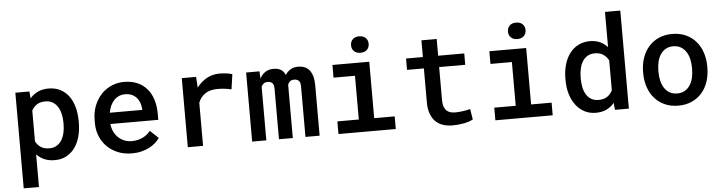

<svg xmlns="http://www.w3.org/2000/svg" viewBox="-53 -1005 5507 1463"><g transform="rotate(-5 2700.5 -273.5)"><path d="M538.1 -258.8Q538.1 -201.2 524.4 -151.9Q510.7 -102.5 484.4 -66.7Q458 -30.8 419.7 -10.5Q381.3 9.8 331.5 9.8Q286.6 9.8 252.2 -4.9Q217.8 -19.5 192.9 -46.9V203.1H76.2V-528.3H183.6L188.5 -475.1Q213.9 -505.4 248.8 -521.7Q283.7 -538.1 330.1 -538.1Q380.4 -538.1 419.2 -518.6Q458 -499 484.4 -463.6Q510.7 -428.2 524.4 -378.7Q538.1 -329.1 538.1 -269ZM421.4 -269Q421.4 -304.7 414.1 -336.2Q406.7 -367.7 391.6 -391.4Q376.5 -415 353 -428.7Q329.6 -442.4 297.4 -442.4Q258.3 -442.4 232.9 -425.8Q207.5 -409.2 192.9 -381.3V-145Q207.5 -117.7 232.7 -100.6Q257.8 -83.5 298.3 -83.5Q330.6 -83.5 354 -97.7Q377.4 -111.8 392.3 -135.7Q407.2 -159.7 414.3 -191.4Q421.4 -223.1 421.4 -258.8Z M921.9 9.8Q863.3 9.8 814.9 -9.8Q766.6 -29.3 732.2 -63.5Q697.8 -97.7 678.7 -144.3Q659.7 -190.9 659.7 -245.1V-265.1Q659.7 -328.1 679.9 -378.4Q700.2 -428.7 734.1 -464.4Q768.1 -500 813.2 -519Q858.4 -538.1 908.2 -538.1Q965.8 -538.1 1009.8 -518.8Q1053.7 -499.5 1083.3 -464.6Q1112.8 -429.7 1127.9 -381.8Q1143.1 -334 1143.1 -276.9V-227.5H776.9Q779.8 -196.8 792 -170.4Q804.2 -144 824 -124.8Q843.8 -105.5 870.4 -94.5Q897 -83.5 928.7 -83.5Q973.1 -83.5 1010.5 -101.1Q1047.9 -118.7 1071.3 -149.4L1134.8 -89.8Q1122.1 -70.8 1102.1 -53Q1082 -35.2 1055.2 -21.2Q1028.3 -7.3 994.9 1.2Q961.4 9.8 921.9 9.8ZM907.7 -443.8Q883.3 -443.8 862.3 -435.1Q841.3 -426.3 824.7 -409.4Q808.1 -392.6 796.6 -368.4Q785.2 -344.2 780.3 -313.5H1027.8V-322.3Q1026.4 -345.7 1018.8 -367.4Q1011.2 -389.2 996.6 -406.2Q981.9 -423.3 959.7 -433.6Q937.5 -443.8 907.7 -443.8Z M1638.7 -538.1Q1652.8 -538.1 1667 -537.1Q1681.2 -536.1 1694.1 -534.2Q1707 -532.2 1717.8 -530Q1728.5 -527.8 1735.8 -524.9L1719.2 -410.2Q1665.5 -422.4 1613.3 -422.4Q1554.7 -422.4 1518.8 -397.9Q1482.9 -373.5 1465.8 -330.1V0H1349.1V-528.3H1458.5L1463.9 -445.8Q1496.1 -488.8 1540.3 -513.4Q1584.5 -538.1 1638.7 -538.1Z M1943.4 -528.3 1946.3 -472.7Q1961.9 -503.4 1988.3 -520.8Q2014.6 -538.1 2051.8 -538.1Q2085.4 -538.1 2107.7 -524.7Q2129.9 -511.2 2141.1 -482.9Q2156.7 -508.3 2181.2 -523.2Q2205.6 -538.1 2240.2 -538.1Q2266.1 -538.1 2287.8 -529.5Q2309.6 -521 2325 -502.4Q2340.3 -483.9 2348.9 -455.1Q2357.4 -426.3 2357.4 -385.7V0H2249V-386.7Q2249 -418.5 2235.6 -430.4Q2222.2 -442.4 2201.2 -442.4Q2181.2 -442.4 2169.4 -432.9Q2157.7 -423.3 2152.3 -407.7V0H2046.4V-386.7Q2046.4 -417.5 2033.9 -429.9Q2021.5 -442.4 2000 -442.4Q1979.5 -442.4 1967.8 -433.6Q1956.1 -424.8 1949.7 -409.7V0H1841.3V-528.3Z M2501.5 -528.3H2783.2V-96.7H2939.9V0H2501.5V-96.7H2665.5V-431.2H2501.5ZM2655.8 -665Q2655.8 -692.4 2673.3 -710.2Q2690.9 -728 2722.7 -728Q2754.9 -728 2772.7 -710.2Q2790.5 -692.4 2790.5 -665Q2790.5 -637.7 2772.7 -619.9Q2754.9 -602.1 2722.7 -602.1Q2690.9 -602.1 2673.3 -619.9Q2655.8 -637.7 2655.8 -665Z M3310.1 -656.2V-528.3H3509.8V-441.4H3310.1V-188Q3310.1 -158.2 3317.1 -138.7Q3324.2 -119.1 3336.9 -107.4Q3349.6 -95.7 3366.7 -91.1Q3383.8 -86.4 3404.3 -86.4Q3419.4 -86.4 3435.8 -88.1Q3452.1 -89.8 3467.5 -92Q3482.9 -94.2 3495.8 -96.9Q3508.8 -99.6 3517.6 -102.1L3530.8 -21.5Q3518.1 -14.2 3500.2 -8.1Q3482.4 -2 3461.4 2Q3440.4 5.9 3417.7 8.1Q3395 10.3 3373 10.3Q3333.5 10.3 3300.5 -0.7Q3267.6 -11.7 3243.9 -34.9Q3220.2 -58.1 3206.8 -94.5Q3193.4 -130.9 3193.4 -181.6V-441.4H3064.5V-528.3H3193.4V-656.2Z M3701.7 -528.3H3983.4V-96.7H4140.1V0H3701.7V-96.7H3865.7V-431.2H3701.7ZM3856 -665Q3856 -692.4 3873.5 -710.2Q3891.1 -728 3922.9 -728Q3955.1 -728 3972.9 -710.2Q3990.7 -692.4 3990.7 -665Q3990.7 -637.7 3972.9 -619.9Q3955.1 -602.1 3922.9 -602.1Q3891.1 -602.1 3873.5 -619.9Q3856 -637.7 3856 -665Z M4260.7 -268.1Q4260.7 -328.1 4275.4 -377.9Q4290 -427.7 4317.4 -463.4Q4344.7 -499 4383.5 -518.6Q4422.4 -538.1 4470.7 -538.1Q4514.2 -538.1 4547.4 -523.2Q4580.6 -508.3 4605.5 -480.5V-750H4722.7V0H4616.7L4610.8 -53.7Q4585.9 -22.9 4551 -6.6Q4516.1 9.8 4469.7 9.8Q4421.9 9.8 4383.3 -10.5Q4344.7 -30.8 4317.6 -66.4Q4290.5 -102.1 4275.6 -151.1Q4260.7 -200.2 4260.7 -257.8ZM4377.4 -257.8Q4377.4 -222.2 4384.3 -190.9Q4391.1 -159.7 4406 -136.2Q4420.9 -112.8 4444.1 -99.4Q4467.3 -85.9 4499.5 -85.9Q4539.6 -85.9 4564.9 -103.3Q4590.3 -120.6 4605.5 -149.9V-379.4Q4590.3 -408.2 4564.7 -425.3Q4539.1 -442.4 4500.5 -442.4Q4467.8 -442.4 4444.6 -428.7Q4421.4 -415 4406.5 -391.1Q4391.6 -367.2 4384.5 -335.4Q4377.4 -303.7 4377.4 -268.1Z M4855 -269Q4855 -326.2 4871.8 -375.5Q4888.7 -424.8 4920.2 -460.9Q4951.7 -497.1 4997.1 -517.6Q5042.5 -538.1 5100.1 -538.1Q5158.2 -538.1 5203.9 -517.6Q5249.5 -497.1 5281 -460.9Q5312.5 -424.8 5329.1 -375.5Q5345.7 -326.2 5345.7 -269V-258.8Q5345.7 -201.2 5329.1 -151.9Q5312.5 -102.5 5281 -66.7Q5249.5 -30.8 5204.1 -10.3Q5158.7 10.3 5101.1 10.3Q5043 10.3 4997.3 -10.3Q4951.7 -30.8 4920.2 -66.7Q4888.7 -102.5 4871.8 -151.9Q4855 -201.2 4855 -258.8ZM4971.7 -258.8Q4971.7 -222.7 4979.2 -190.9Q4986.8 -159.2 5002.7 -135Q5018.6 -110.8 5043 -96.9Q5067.4 -83 5101.1 -83Q5133.8 -83 5158 -96.9Q5182.1 -110.8 5198 -135Q5213.9 -159.2 5221.4 -190.9Q5229 -222.7 5229 -258.8V-269Q5229 -304.2 5221.4 -335.9Q5213.9 -367.7 5198 -391.6Q5182.1 -415.5 5158 -429.7Q5133.8 -443.8 5100.1 -443.8Q5066.9 -443.8 5042.5 -429.7Q5018.1 -415.5 5002.4 -391.6Q4986.8 -367.7 4979.2 -335.9Q4971.7 -304.2 4971.7 -269Z"/></g></svg>

Font: Roboto Mono
Style: Regular
Weight: 500
Designer: Google
Version: Version 2.000986; 2015; ttfautohint (v1.3)